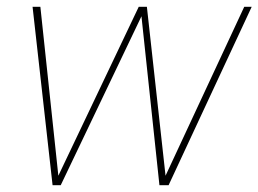

<svg xmlns="http://www.w3.org/2000/svg" viewBox="-20 -546 762 566"><path d="M135 0 76 -526H99L152 -28L389 -526H413L468 -28L700 -526H722L477 0H450L397 -498L159 0Z"/></svg>

Font: DM Sans 9pt Thin
Style: Italic
Weight: 250
Italic angle: -10°
Version: Version 4.004;gftools[0.9.30]